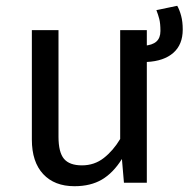

<svg xmlns="http://www.w3.org/2000/svg" viewBox="-20 -631 651 663"><path d="M395 -527H487V0H408L401 -82Q371 -34 332 -11Q293 12 237 12Q168 12 129 -30Q90 -72 90 -149V-527H182V-159Q182 -105 201 -82.5Q220 -60 263 -60Q306 -60 338.5 -85.5Q371 -111 395 -151ZM487 -417 477 -473Q506 -475 520 -487.5Q534 -500 534 -524Q534 -550 530 -565.5Q526 -581 520 -596L592 -611Q600 -597 605.5 -576.5Q611 -556 611 -529Q611 -477 578.5 -448.5Q546 -420 487 -417Z"/></svg>

Font: Fira Sans Variable
Style: Regular
Weight: 400
Designer: Carrois Corporate & Edenspiekermann AG
Foundry: Carrois Corporate GbR & Edenspiekermann AG
Version: Version 4.202